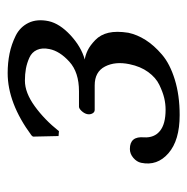

<svg xmlns="http://www.w3.org/2000/svg" viewBox="-14 -465 489 501"><g transform="rotate(-90 230.5 -214.5)"><path d="M270.5 -394Q239.3 -394 203.9 -368.4Q168.5 -342.8 138.7 -305.2L126 -306.2L124.5 -373L127.9 -377Q211.9 -439 290.5 -439Q316.9 -439 341.1 -434.1Q365.2 -429.2 387.9 -418Q410.6 -406.7 421.4 -384.5Q432.1 -362.3 425.8 -332Q419.4 -303.2 389.2 -275.1Q358.9 -247.1 325.7 -237.8Q336.9 -236.3 349.6 -230.2Q362.3 -224.1 376.5 -210.4Q390.6 -196.8 395.5 -175.8Q400.4 -154.8 395.5 -124Q390.6 -101.1 376.7 -79.1Q362.8 -57.1 338.6 -36.4Q314.5 -15.6 273.4 -2.9Q232.4 9.8 180.7 9.8Q114.7 9.8 81.1 -19.5Q47.4 -48.8 56.2 -90.8Q58.6 -102.1 69.1 -111.1Q79.6 -120.1 92.3 -120.1Q126 -120.1 122.6 -83Q121.1 -56.6 139.2 -41.7Q157.2 -26.9 194.8 -26.9Q210 -26.9 225.3 -30.5Q240.7 -34.2 259.5 -43.2Q278.3 -52.2 293 -72.3Q307.6 -92.3 313.5 -121.1Q321.3 -158.2 307.4 -185.1Q293.5 -211.9 258.3 -211.9H194.3Q188 -211.9 184.8 -218.3Q181.6 -224.6 183.3 -231.9Q185.1 -239.3 191.4 -246.1Q197.8 -252.9 202.6 -252.9H242.7Q292.5 -252.9 320.1 -278.1Q347.7 -303.2 353 -330.1Q356.9 -349.1 350.8 -362.5Q344.7 -376 330.6 -382.3Q316.4 -388.7 301.8 -391.4Q287.1 -394 270.5 -394Z"/></g></svg>

Font: Linux Biolinum O
Style: Italic
Weight: 400
Italic angle: -12°
Designer: Philipp H. Poll
Foundry: Philipp H. Poll
Version: Version 1.1.3